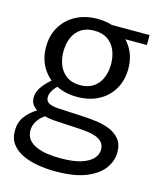

<svg xmlns="http://www.w3.org/2000/svg" viewBox="-114 -612 770 929"><g transform="rotate(15 270.5 -148.0)"><path d="M258.9 -140.3Q198.4 -140.3 151.7 -165Q105 -189.7 78.9 -233.7Q52.9 -277.7 52.9 -335.4Q52.9 -393.2 78.9 -437.1Q105 -480.9 151.7 -505.9Q198.4 -530.8 258.9 -530.8Q320.4 -530.8 366.7 -505.9Q412.9 -480.9 438.9 -437.1Q465 -393.2 465 -335.4Q465 -278.1 439.3 -233.9Q413.7 -189.7 367.6 -165Q321.6 -140.3 258.9 -140.3ZM258.9 -198.9Q299.3 -198.9 325.9 -217.2Q352.4 -235.5 365.5 -266.6Q378.5 -297.6 378.5 -335.4Q378.5 -373.9 365.5 -404.6Q352.4 -435.4 325.9 -453.6Q299.3 -471.7 258.9 -471.7Q218.9 -471.7 192.4 -453.6Q165.8 -435.4 152.8 -404.6Q139.8 -373.9 139.8 -335.4Q139.8 -297.6 153 -266.6Q166.2 -235.5 192.6 -217.2Q218.9 -198.9 258.9 -198.9ZM251.2 235Q206.2 235 163.5 227.8Q120.8 220.6 86.5 204.4Q52.2 188.2 32.1 161.6Q12.1 135.1 12.1 96.3Q12.1 54.1 33.3 24.6Q54.4 -4.8 89.8 -26.7V-28.1Q74.3 -38.4 66.2 -51.9Q58.2 -65.4 58.2 -84.4Q58.2 -112.7 79 -140.3Q99.8 -167.9 126.9 -189.9L164.5 -171.8Q146.5 -155.7 135.2 -138.1Q123.8 -120.5 123.8 -102.1Q123.8 -82.9 139.4 -74.2Q155 -65.4 185.6 -63.4L324.4 -56Q349.2 -54.6 382.2 -50.3Q415.2 -46.1 446.3 -33.9Q477.3 -21.7 497.9 2.6Q518.5 27 518.5 69.6Q518.5 111.2 491.2 149.2Q463.9 187.2 405.1 211.1Q346.3 235 251.2 235ZM258.5 167.4Q323.7 167.4 363.2 154.6Q402.6 141.7 420.7 121Q438.8 100.3 438.8 76.6Q438.8 53.7 426.6 40.3Q414.4 26.8 394.7 19.5Q375.1 12.2 353.5 9.5Q331.9 6.8 313.3 5.8L184.2 -1.6Q161.5 -3.6 149.1 -6Q136.8 -8.4 127.8 -13.2L139.2 -11.8Q115.7 1.4 100 24.7Q84.4 47.9 84.4 74.4Q84.4 101.5 99 119.6Q113.6 137.6 138.2 148.1Q162.7 158.6 194 163Q225.2 167.4 258.5 167.4ZM317.8 -520H522V-470.1H393.8Z"/></g></svg>

Font: Murecho Thin
Style: Regular
Weight: 100
Designer: Neil Summerour
Foundry: Positype
Version: Version 1.010